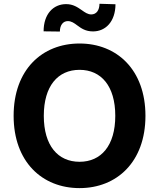

<svg xmlns="http://www.w3.org/2000/svg" viewBox="-20 -962 822 992"><path d="M731.5 -363.6C731.5 -601.6 583.8 -737.2 391 -737.2C197.1 -737.2 50.4 -601.6 50.4 -363.6C50.4 -126.8 197.1 9.9 391 9.9C583.8 9.9 731.5 -125.7 731.5 -363.6ZM575.6 -363.6C575.6 -209.5 502.5 -126.1 391 -126.1C279.1 -126.1 206.3 -209.5 206.3 -363.6C206.3 -517.8 279.1 -601.2 391 -601.2C502.5 -601.2 575.6 -517.8 575.6 -363.6ZM289.4 -799C289.4 -832 305.8 -853 330.3 -853C349.1 -853 363.3 -842.7 378.9 -831C398.8 -816.4 421.5 -799.4 461.3 -799.7C525.6 -800.1 576 -850.1 576.7 -940L494 -942.5C493.6 -909.8 479 -887.8 451.7 -887.4C433.9 -887.4 419 -897.7 402.7 -909.4C381.4 -924 357.6 -941.1 320.7 -940.7C256 -940.3 205.3 -890.3 205.3 -800.1Z"/></svg>

Font: Karasuma Gothic
Style: Bold
Weight: 700
Designer: Rasmus Andersson / Ryoko Nishizuka
Foundry: Genbu
Version: Version 1.00